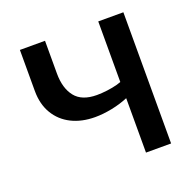

<svg xmlns="http://www.w3.org/2000/svg" viewBox="-117 -781 922 905"><g transform="rotate(-20 343.5 -329.0)"><path d="M466 0V-658H592V0ZM299 -239Q232 -239 181 -264.5Q130 -290 101.5 -338Q73 -386 73 -452V-658H199V-494Q199 -420 233 -377Q267 -334 342 -334Q366 -334 394 -337.5Q422 -341 446 -347.5Q470 -354 482 -362L539 -317Q511 -292 470 -274.5Q429 -257 384 -248Q339 -239 299 -239Z"/></g></svg>

Font: Ysabeau Office
Style: Bold
Weight: 700
Designer: Christian Thalmann (Catharsis Fonts)
Version: Version 2.001;gftools[0.9.30]; featfreeze: tnum,lnum,ss02